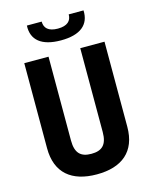

<svg xmlns="http://www.w3.org/2000/svg" viewBox="-137 -1029 894 1128"><g transform="rotate(-15 310.0 -464.5)"><path d="M310 -113.5C246.5 -113.5 213.5 -142 213.5 -220V-730H66V-212.5C66 -61.5 157.5 11.5 310 11.5C462.5 11.5 554 -61.5 554 -212.5V-730H406.5V-220C406.5 -142 373.5 -113.5 310 -113.5ZM228 -939.5H138C133.5 -852 192 -803.5 310 -803.5C428 -803.5 486.5 -852 482.5 -939.5H392.5C392.5 -900.5 368 -875 310 -875C252 -875 228 -900.5 228 -939.5Z"/></g></svg>

Font: Monaspace Neon
Style: Bold
Weight: 700
Designer: Riley Cran & the Lettermatic Team
Foundry: Lettermatic
Version: Version 1.200 (Monaspace Neon)